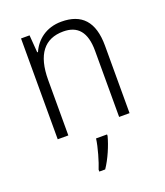

<svg xmlns="http://www.w3.org/2000/svg" viewBox="-140 -636 816 952"><g transform="rotate(-20 268.0 -160.5)"><path d="M296 -542C215 -542 161 -497 136 -440H132L125 -532H80V0H136V-292C136 -427 189 -493 288 -493C364 -493 404 -448 404 -349V0H459V-356C459 -484 402 -542 296 -542ZM318 69V61H260C255 103 233 178 219 211V221H250C280 177 306 115 318 69Z"/></g></svg>

Font: Noto Sans Armenian SemiCondensed Light
Style: Regular
Weight: 300
Width: 4
Designer: Monotype Design Team
Foundry: Monotype Imaging Inc.
Version: Version 2.008